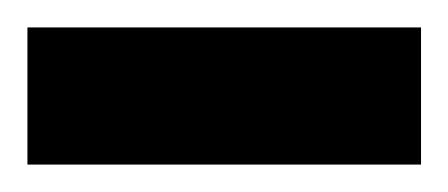

<svg xmlns="http://www.w3.org/2000/svg" viewBox="-25 -717 327 140"><path d="M-5 -597V-697H282V-597Z"/></svg>

Font: TitilliumText
Style: ExtraBold
Weight: 800
Designer: Accademia di Belle Arti di Urbino and others
Foundry: Accademia di Belle Arti di Urbino and others.
Version: Version 60.001